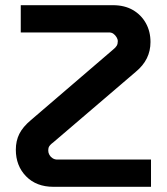

<svg xmlns="http://www.w3.org/2000/svg" viewBox="-20 -720 645 740"><path d="M186 0Q120 0 80.5 -40.5Q41 -81 41 -143Q41 -177 54.5 -204Q68 -231 99 -257L416 -529Q426 -537 430 -544Q434 -551 434 -561Q434 -569 429 -577Q424 -585 417 -590Q410 -595 400 -595H60V-700H415Q460 -700 492 -681.5Q524 -663 542 -631Q560 -599 560 -558Q560 -524 546 -495.5Q532 -467 503 -443L185 -171Q178 -166 173.5 -161Q169 -156 167.5 -151.5Q166 -147 166 -139Q166 -131 170.5 -123Q175 -115 183 -110Q191 -105 201 -105H562V0Z"/></svg>

Font: MuseoModerno Thin Medium
Style: Regular
Weight: 500
Version: Version 1.003